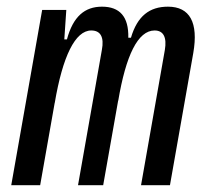

<svg xmlns="http://www.w3.org/2000/svg" viewBox="-20 -547 626 567"><path d="M175.8 -517.6H104.5L13.2 0H98.6L141.6 -243.7V-242.7C165 -380.9 202.1 -457 249.5 -457C276.9 -457 288.1 -437.5 280.8 -399.4L210.4 0H284.7L329.1 -251V-249C351.6 -383.3 387.2 -457 436.5 -457C462.9 -457 473.1 -436.5 466.8 -399.4L396.5 0H481.9L550.8 -390.6C566.4 -480.5 540.5 -527.3 476.1 -527.3C421.9 -527.3 385.7 -500 366.7 -435.5H358.9C360.4 -498 333.5 -527.3 281.2 -527.3C230 -527.3 195.8 -498 177.7 -430.7H169.9Z"/></svg>

Font: Cascadia Mono SemiLight
Style: Italic
Weight: 350
Italic angle: -10°
Monospace: yes
Designer: Aaron Bell
Foundry: Saja Typeworks
Version: Version 2404.023